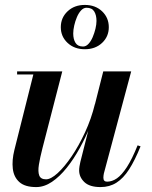

<svg xmlns="http://www.w3.org/2000/svg" viewBox="-20 -750 618 780"><path d="M127 10Q81.5 10 58.8 -10.2Q36 -30.5 32 -64.8Q28 -99 38.5 -141L115.5 -447.5H49.5V-460H233L152.5 -148Q142.5 -109 138 -80.8Q133.5 -52.5 139.5 -37Q145.5 -21.5 167 -21.5Q186.5 -21.5 214 -46.5Q241.5 -71.5 270.8 -114.5Q300 -157.5 325.5 -212.5Q351 -267.5 365.5 -327H375.5Q365.5 -285.5 347 -239.2Q328.5 -193 304.2 -148.8Q280 -104.5 251.2 -68.5Q222.5 -32.5 191 -11.2Q159.5 10 127 10ZM388.5 10Q344 10 322.8 -10.2Q301.5 -30.5 301.5 -58Q301.5 -65 303 -74.8Q304.5 -84.5 306.5 -92.5L399.5 -460H513L402 -45.5Q401 -41 400.5 -36.5Q400 -32 400 -28Q400 -12 415 -12Q435.5 -12 455 -25.5Q474.5 -39 495.5 -71.2Q516.5 -103.5 539 -159.5L551 -155.5Q528 -98.5 504.5 -62Q481 -25.5 453 -7.8Q425 10 388.5 10ZM324.5 -550Q282 -550 254.5 -575.8Q227 -601.5 227 -639.5Q227 -678 254.5 -704Q282 -730 324.5 -730Q367.5 -730 394.8 -704Q422 -678 422 -639.5Q422 -601.5 394.8 -575.8Q367.5 -550 324.5 -550ZM317.5 -561Q329.5 -561 339.5 -571.8Q349.5 -582.5 356.5 -599Q363.5 -615.5 367.8 -633.2Q372 -651 372 -665Q372 -688.5 362.8 -703.5Q353.5 -718.5 331.5 -718.5Q319.5 -718.5 309.5 -707.8Q299.5 -697 292.5 -680.5Q285.5 -664 281.5 -646.2Q277.5 -628.5 277.5 -614Q277.5 -590.5 286.8 -575.8Q296 -561 317.5 -561Z"/></svg>

Font: Bodoni Moda 18pt SemiBold
Style: Italic
Weight: 600
Italic angle: -13°
Designer: Owen Earl
Foundry: indestructible type
Version: Version 2.005